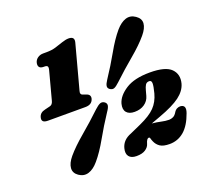

<svg xmlns="http://www.w3.org/2000/svg" viewBox="-124 -881 1169 1060"><g transform="rotate(-20 460.0 -350.5)"><path d="M193.5 -619.5Q174 -619.5 167.5 -629.2Q161 -639 165 -654.5Q169 -670 182.8 -680Q196.5 -690 216 -690H234.5Q266.5 -690 289.2 -697Q312 -704 335 -712Q359 -720 375 -720Q412 -720 403 -686L333.5 -426.5Q330.5 -416 332.8 -410.8Q335 -405.5 340.5 -403L361.5 -395.5Q387.5 -387.5 381.5 -363.5Q372.5 -332 334 -332H113.5Q73.5 -332 82.5 -363.5Q89 -389 120 -395.5L150.5 -403Q165.5 -406.5 171 -426.5L214 -588Q219.5 -607 215.5 -613.2Q211.5 -619.5 198.5 -619.5ZM550 -398.5Q531 -380.5 519 -375.8Q507 -371 493 -380.5Q482 -388.5 483.5 -400.8Q485 -413 499 -434Q542 -498.5 578.8 -563.8Q615.5 -629 651.5 -671.5Q680 -704.5 709.5 -714Q739 -723.5 767 -704Q795 -685 793 -657Q791 -629 762.5 -595Q727 -552.5 667.8 -503Q608.5 -453.5 550 -398.5ZM385 -300.5Q404.5 -318.5 417 -323.5Q429.5 -328.5 443 -319.5Q454.5 -311 452.8 -298.2Q451 -285.5 436.5 -265Q393.5 -200 356.8 -134.8Q320 -69.5 284.5 -28Q256 6 226 15.2Q196 24.5 168 5Q141.5 -13.5 143.5 -42Q145.5 -70.5 173.5 -104Q209 -146 268.2 -196Q327.5 -246 385 -300.5ZM458 -45.5Q470 -90.5 520 -109L583.5 -137.5Q646 -165.5 675.2 -195.8Q704.5 -226 717 -272.5Q727.5 -312.5 727 -329.2Q726.5 -346 713 -346Q697.5 -346 690.5 -334.5Q683.5 -323 679 -305.5L670.5 -274.5Q663 -247 639.2 -230.5Q615.5 -214 581 -214Q548.5 -214 533.8 -231.5Q519 -249 527 -281Q538.5 -323.5 589.8 -356.8Q641 -390 732.5 -390Q824 -390 857 -356.8Q890 -323.5 876.5 -272Q865.5 -232.5 825.2 -202.2Q785 -172 701.5 -141.5L647 -121.5Q675 -119 699 -113.5Q723 -108 744.5 -108Q756 -108 768 -113.5Q780 -119 789.5 -135Q797 -147.5 807.2 -152.5Q817.5 -157.5 827 -157Q863 -154.5 847 -109.5Q823.5 -43.5 786.8 -12.2Q750 19 702 19Q664.5 19 646 6.5Q627.5 -6 618.5 -27Q613 -40 611.5 -46.8Q610 -53.5 604.5 -53.5Q592 -53.5 584 -24.5Q579 -6.5 560 6.2Q541 19 507 19Q476.5 19 463.2 2Q450 -15 458 -45.5Z"/></g></svg>

Font: Fraunces 9pt S100 Black
Style: Italic
Weight: 900
Italic angle: -16°
Version: Version 1.000; ttfautohint (v1.8.3)